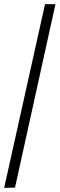

<svg xmlns="http://www.w3.org/2000/svg" viewBox="-20 -780 286 921"><path d="M0 121 52 120 246 -760H196Z"/></svg>

Font: Noto Serif Bengali Condensed
Style: Regular
Weight: 400
Width: 3
Designer: Juan Bruce, Universal Thirst, Indian Type Foundry and the Monotype Design Team.
Foundry: Monotype Imaging Inc.
Version: Version 2.003